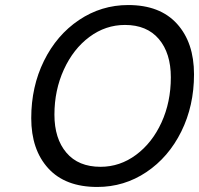

<svg xmlns="http://www.w3.org/2000/svg" viewBox="-20 -735 790 762"><path d="M104 -266Q104 -391 154.5 -493.5Q205 -596 293.5 -655.5Q382 -715 489 -715Q615 -715 682.5 -640.5Q750 -566 750 -440Q750 -315 699.5 -213Q649 -111 561 -52Q473 7 366 7Q239 7 171.5 -67Q104 -141 104 -266ZM658 -428Q658 -524 610.5 -580Q563 -636 476 -636Q399 -636 335 -588.5Q271 -541 233.5 -459Q196 -377 196 -280Q196 -185 243.5 -129Q291 -73 379 -73Q456 -73 520 -120.5Q584 -168 621 -249Q658 -330 658 -428Z"/></svg>

Font: Be Vietnam
Style: Italic
Weight: 400
Italic angle: -9.33299°
Designer: Gabriel Lam
Foundry: TypeRant
Version: Version 3.000